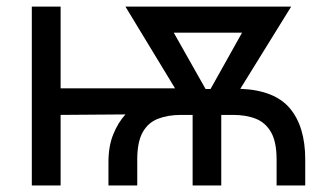

<svg xmlns="http://www.w3.org/2000/svg" viewBox="-20 -566 998 586"><path d="M311 0V-70.3Q311 -120.1 325.7 -156Q340.3 -191.9 362.8 -216.8L165 -215.3V0H77.1V-545.9H165V-296.4H514.2L362.8 -545.9H868.7L713.4 -294.9Q817.9 -291 864.7 -235.4Q911.6 -179.7 911.6 -79.1V0H824.2V-79.1Q824.2 -132.3 807.6 -161.9Q791 -191.4 761.2 -203.4Q731.4 -215.3 691.4 -215.3H655.3V0H567.9V-215.3H532.7Q492.7 -215.3 462.4 -203.6Q432.1 -191.9 415.5 -162.4Q398.9 -132.8 398.9 -79.1V0ZM607.4 -294.4H622.6L718.8 -466.3H510.3Z"/></svg>

Font: Inter-Regular
Style: Regular
Weight: 400
Designer: Rasmus Andersson
Foundry: rsms
Version: Version 4.000;git-a52131595